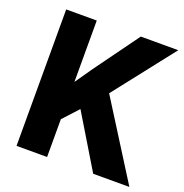

<svg xmlns="http://www.w3.org/2000/svg" viewBox="-128 -826 901 940"><g transform="rotate(20 323.0 -355.5)"><path d="M458 0 291 -276.4 217.8 -196.8V0H58.6V-710.9H217.8V-391.1L280.3 -481L447.3 -710.9H642.6L396.5 -397L646.5 0Z"/></g></svg>

Font: Vazirmatn UI FD ExtraBold
Style: Regular
Weight: 800
Designer: Saber Rastikerdar
Foundry: Saber Rastikerdar
Version: Version 33.003